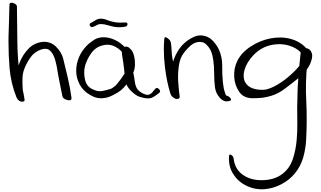

<svg xmlns="http://www.w3.org/2000/svg" viewBox="-20 -732 2380 1423"><path d="M49.8 -697.3Q51.8 -711.9 65.4 -711.9Q71.3 -711.9 79.1 -709Q105.5 -700.2 105.5 -683.6Q106.4 -558.6 108.4 -432.6Q109.4 -305.7 125 -181.6Q131.8 -133.8 143.6 -87.9Q155.3 -41 162.1 5.9Q164.1 18.6 152.3 20.5Q148.4 21.5 143.6 21.5Q137.7 21.5 133.8 20.5Q121.1 16.6 112.3 5.9Q103.5 -4.9 100.6 -17.6Q94.7 -49.8 92.8 -80.1Q90.8 -110.4 94.7 -144.5Q97.7 -174.8 105.5 -207Q113.3 -239.3 126 -269.5Q148.4 -326.2 189.5 -369.1Q229.5 -412.1 290 -420.9Q350.6 -428.7 394.5 -386.7Q437.5 -344.7 449.2 -293.9Q465.8 -222.7 483.4 -151.4Q500 -80.1 509.8 -7.8Q509.8 -5.9 509.8 -3.9Q509.8 16.6 479.5 9.8Q446.3 1 442.4 -19.5Q435.5 -57.6 421.9 -121.1Q409.2 -184.6 399.4 -245.1Q396.5 -259.8 391.6 -277.3Q387.7 -294.9 380.9 -310.5Q369.1 -340.8 347.7 -359.4Q325.2 -377.9 285.2 -365.2Q235.4 -348.6 206.1 -306.6Q176.8 -265.6 159.2 -218.8Q147.5 -188.5 146.5 -147.5Q145.5 -107.4 148.4 -71.3Q150.4 -51.8 152.3 -35.2Q155.3 -18.6 157.2 -7.8Q143.6 -8.8 129.9 -8.8Q116.2 -9.8 102.5 -9.8Q60.5 -114.3 50.8 -227.5Q43 -322.3 43 -417Q43 -436.5 43 -456.1Q43.9 -517.6 46.9 -578.1Q48.8 -638.7 49.8 -697.3Z M948.2 -320.3Q954.1 -303.7 933.6 -301.8Q914.1 -298.8 905.3 -316.4Q880.9 -361.3 835.9 -384.8Q791 -409.2 740.2 -395.5Q688.5 -382.8 656.2 -337.9Q624 -292 610.4 -244.1Q597.7 -196.3 610.4 -140.6Q623 -85.9 673.8 -67.4Q705.1 -51.8 739.3 -57.6Q773.4 -64.5 802.7 -74.2Q827.1 -86.9 844.7 -106.4Q861.3 -126 877 -147.5Q882.8 -156.2 895.5 -175.8Q908.2 -195.3 914.1 -202.1Q926.8 -214.8 944.3 -211.9Q962.9 -208 967.8 -193.4Q973.6 -168.9 979.5 -125Q985.4 -80.1 1008.8 -59.6Q1033.2 -38.1 1063.5 -30.3Q1093.8 -21.5 1125 -67.4Q1139.6 -88.9 1157.2 -73.2Q1166 -64.5 1167 -56.6Q1167 -49.8 1159.2 -43Q1134.8 -23.4 1114.3 -11.7Q1098.6 -2.9 1075.2 -2.9Q1067.4 -2.9 1059.6 -3.9Q1043 -5.9 1014.6 -14.6Q986.3 -23.4 952.1 -57.6Q908.2 -99.6 905.3 -158.2Q901.4 -217.8 892.6 -275.4Q886.7 -315.4 883.8 -331.1Q880.9 -346.7 886.7 -364.3Q894.5 -386.7 913.1 -386.7Q931.6 -386.7 946.3 -369.1Q956.1 -361.3 962.9 -347.7Q969.7 -334 973.6 -317.4Q981.4 -286.1 980.5 -252Q978.5 -216.8 967.8 -193.4Q945.3 -144.5 914.1 -102.5Q882.8 -60.5 833 -35.2Q812.5 -23.4 790 -14.6Q767.6 -5.9 738.3 -3.9Q702.1 -2 672.9 -15.6Q644.5 -28.3 621.1 -45.9Q578.1 -80.1 559.6 -129.9Q544.9 -167 544.9 -207Q544.9 -220.7 545.9 -234.4Q552.7 -287.1 577.1 -332Q601.6 -376 640.6 -410.2Q659.2 -424.8 676.8 -436.5Q694.3 -448.2 717.8 -453.1Q740.2 -458 763.7 -455.1Q787.1 -453.1 808.6 -445.3Q854.5 -429.7 890.6 -396.5Q926.8 -363.3 948.2 -320.3ZM826.2 -533.2Q801.8 -538.1 776.4 -545.9Q751 -553.7 726.6 -553.7Q710 -553.7 694.3 -543.9Q678.7 -535.2 664.1 -531.2Q654.3 -528.3 646.5 -542Q637.7 -556.6 659.2 -565.4Q670.9 -571.3 686.5 -581.1Q702.1 -591.8 719.7 -592.8Q723.6 -593.8 726.6 -593.8Q749 -593.8 772.5 -584Q799.8 -573.2 826.2 -568.4Q850.6 -563.5 873 -564.5Q894.5 -565.4 912.1 -565.4Q924.8 -565.4 924.8 -552.7Q924.8 -541 912.1 -535.2Q893.6 -531.2 871.1 -530.3Q849.6 -529.3 826.2 -533.2Z M1197.3 -442.4Q1199.2 -465.8 1221.7 -449.2Q1245.1 -432.6 1247.1 -412.1Q1251 -384.8 1252 -352.5Q1253.9 -320.3 1258.8 -293.9Q1272.5 -224.6 1288.1 -156.2Q1302.7 -87.9 1311.5 -18.6Q1283.2 -32.2 1267.6 -56.6Q1252 -81.1 1245.1 -111.3Q1234.4 -168 1251 -235.4Q1267.6 -302.7 1296.9 -351.6Q1304.7 -365.2 1316.4 -379.9Q1328.1 -395.5 1342.8 -409.2Q1371.1 -435.5 1405.3 -453.1Q1436.5 -469.7 1465.8 -469.7Q1469.7 -469.7 1472.7 -469.7Q1521.5 -465.8 1553.7 -433.6Q1585.9 -400.4 1602.5 -364.3Q1627 -310.5 1627 -246.1Q1626 -180.7 1631.8 -123Q1633.8 -105.5 1636.7 -87.9Q1638.7 -71.3 1644.5 -54.7Q1648.4 -41 1651.4 -33.2Q1654.3 -24.4 1661.1 -22.5Q1678.7 -17.6 1688.5 -3.9Q1692.4 2 1692.4 6.8Q1692.4 12.7 1684.6 14.6Q1672.9 19.5 1661.1 19.5Q1632.8 19.5 1609.4 -6.8Q1578.1 -42 1573.2 -85.9Q1567.4 -130.9 1567.4 -185.5Q1567.4 -239.3 1560.5 -288.1Q1556.6 -314.5 1549.8 -336.9Q1543 -359.4 1531.2 -376Q1524.4 -386.7 1508.8 -402.3Q1492.2 -418.9 1469.7 -420.9Q1423.8 -424.8 1385.7 -387.7Q1347.7 -351.6 1329.1 -319.3Q1317.4 -299.8 1311.5 -273.4Q1304.7 -248 1302.7 -219.7Q1296.9 -168 1301.8 -112.3Q1305.7 -57.6 1311.5 -18.6Q1313.5 -4.9 1303.7 -1Q1293 2.9 1283.2 1Q1271.5 -2.9 1258.8 -13.7Q1247.1 -24.4 1243.2 -37.1Q1214.8 -128.9 1202.1 -237.3Q1194.3 -304.7 1194.3 -367.2Q1194.3 -405.3 1197.3 -442.4Z M2283.2 -323.2Q2293 -302.7 2266.6 -297.9Q2241.2 -292 2234.4 -305.7Q2211.9 -351.6 2168 -375Q2125 -398.4 2076.2 -403.3Q2049.8 -406.2 2024.4 -403.3Q1998 -401.4 1974.6 -394.5Q1907.2 -375 1857.4 -322.3Q1807.6 -269.5 1792 -212.9Q1783.2 -183.6 1787.1 -155.3Q1790 -127.9 1807.6 -107.4Q1825.2 -86.9 1855.5 -76.2Q1885.7 -65.4 1932.6 -66.4Q1956.1 -67.4 1982.4 -78.1Q2008.8 -87.9 2036.1 -104.5Q2087.9 -134.8 2134.8 -177.7Q2181.6 -219.7 2206.1 -253.9Q2217.8 -268.6 2225.6 -282.2Q2234.4 -294.9 2241.2 -304.7Q2255.9 -327.1 2258.8 -321.3Q2262.7 -315.4 2256.8 -259.8Q2242.2 -119.1 2250 20.5Q2256.8 160.2 2249 300.8Q2246.1 367.2 2227.5 434.6Q2208 502 2164.1 554.7Q2126 600.6 2071.3 629.9Q2017.6 660.2 1958 668Q1939.5 670.9 1919.9 670.9Q1900.4 670.9 1881.8 668Q1843.8 662.1 1810.5 646.5Q1748 618.2 1710 559.6Q1676.8 509.8 1676.8 445.3Q1676.8 435.5 1677.7 424.8Q1679.7 406.2 1694.3 417Q1710 427.7 1710.9 439.5Q1719.7 520.5 1778.3 562.5Q1835.9 603.5 1917 603.5Q1967.8 603.5 2006.8 590.8Q2044.9 579.1 2073.2 556.6Q2126 516.6 2149.4 449.2Q2171.9 382.8 2178.7 306.6Q2184.6 244.1 2183.6 181.6Q2182.6 118.2 2182.6 64.5Q2183.6 21.5 2184.6 -16.6Q2185.5 -54.7 2186.5 -90.8Q2190.4 -157.2 2196.3 -222.7Q2202.1 -288.1 2210.9 -367.2Q2211.9 -370.1 2220.7 -372.1Q2229.5 -375 2232.4 -375Q2265.6 -378.9 2282.2 -355.5Q2293.9 -337.9 2293.9 -318.4Q2293.9 -309.6 2292 -300.8Q2283.2 -257.8 2256.8 -220.7Q2231.4 -183.6 2197.3 -157.2Q2132.8 -105.5 2087.9 -72.3Q2043 -38.1 1989.3 -21.5Q1960.9 -12.7 1926.8 -7.8Q1892.6 -3.9 1849.6 -3.9Q1784.2 -4.9 1752 -52.7Q1719.7 -100.6 1715.8 -161.1Q1713.9 -193.4 1719.7 -224.6Q1726.6 -256.8 1740.2 -283.2Q1772.5 -345.7 1838.9 -387.7Q1904.3 -430.7 1979.5 -446.3Q2017.6 -454.1 2054.7 -454.1Q2057.6 -454.1 2060.5 -454.1Q2101.6 -453.1 2138.7 -442.4Q2184.6 -429.7 2222.7 -400.4Q2259.8 -371.1 2283.2 -323.2Z"/></svg>

Font: Mrs Husband
Style: Regular
Weight: 400
Version: Version 1.0